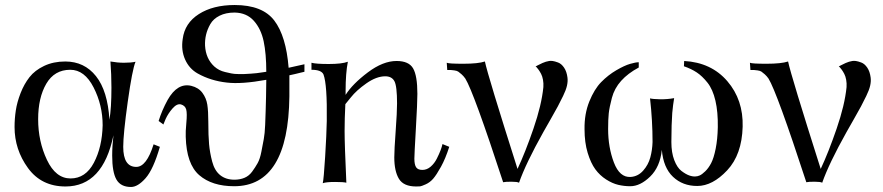

<svg xmlns="http://www.w3.org/2000/svg" viewBox="-20 -728 3518 765"><path d="M617 -143Q591 -53 560 -18Q529 17 502 17Q461 17 444 -12.5Q427 -42 427 -108Q427 -146 432 -189Q390 15 241 15Q145 15 91.5 -58.5Q38 -132 38 -222Q38 -255 43 -288Q48 -321 62 -357Q76 -393 97.5 -420.5Q119 -448 156 -465.5Q193 -483 240 -483Q316 -483 362.5 -424.5Q409 -366 416 -251Q424 -297 424 -379Q424 -431 420 -483Q448 -478 474 -478Q503 -478 520 -482Q507 -451 489 -322.5Q471 -194 471 -143Q471 -63 523 -63Q564 -63 592 -153ZM389 -229Q389 -309 353 -379.5Q317 -450 260 -450Q197 -450 164.5 -394.5Q132 -339 132 -253Q132 -165 167 -91Q202 -17 261 -17Q321 -17 354 -79.5Q387 -142 389 -229Z M1193 -442Q1189 -441 1178 -438.5Q1167 -436 1155.5 -433Q1144 -430 1133 -428V-344Q1129 14 913 14Q825 14 774 -30Q723 -74 720 -183Q719 -202 722.5 -239Q726 -276 722 -291.5Q718 -307 701 -312Q685 -316 667.5 -296Q650 -276 640 -254L631 -232L612 -246Q625 -288 648 -330Q687 -399 742 -386Q771 -379 786.5 -358Q802 -337 806 -311Q810 -285 810 -242V-241Q810 -188 813 -154Q816 -120 825.5 -84Q835 -48 857.5 -30Q880 -12 914 -12Q936 -12 954 -19.5Q972 -27 984.5 -44Q997 -61 1006.5 -78Q1016 -95 1021.5 -124Q1027 -153 1031 -174Q1035 -195 1036.5 -230.5Q1038 -266 1038.5 -286Q1039 -306 1040 -342Q1040 -354 1040.5 -376Q1041 -398 1041 -410Q942 -392 884 -399Q820 -406 768 -435Q734 -454 717.5 -491Q701 -528 708 -573Q716 -636 772.5 -672Q829 -708 915 -708Q1026 -708 1073 -646Q1120 -584 1130 -458L1193 -472ZM1041 -442Q1041 -514 1030.5 -563.5Q1020 -613 991.5 -645Q963 -677 915 -678Q880 -678 855 -665.5Q830 -653 818 -632Q806 -611 801 -589.5Q796 -568 797 -546Q800 -494 834 -463Q843 -455 853.5 -449.5Q864 -444 877 -441Q890 -438 901.5 -435.5Q913 -433 928.5 -433Q944 -433 953.5 -433Q963 -433 979.5 -434.5Q996 -436 1002.5 -436.5Q1009 -437 1024 -439.5Q1039 -442 1041 -442Z M1770 -143Q1755 -96 1737 -63.5Q1719 -31 1706 -16Q1693 -1 1676 6.5Q1659 14 1654 14.5Q1649 15 1638 15Q1588 15 1569.5 -15.5Q1551 -46 1551 -101Q1551 -131 1556.5 -206Q1562 -281 1562 -316Q1562 -385 1551.5 -404.5Q1541 -424 1515 -424Q1480 -424 1440 -396Q1400 -368 1378 -340L1356 -313Q1353 -256 1353 -206Q1353 -152 1360 0Q1349 -3 1315 -3Q1279 -3 1266 2Q1270 -15 1275.5 -103.5Q1281 -192 1282 -246Q1284 -390 1269 -431Q1261 -450 1221 -450V-478Q1239 -473 1290 -473Q1342 -473 1366 -482Q1357 -436 1357 -366V-350Q1385 -394 1445.5 -439.5Q1506 -485 1560 -485Q1609 -485 1626 -455.5Q1643 -426 1643 -354Q1643 -319 1637 -215.5Q1631 -112 1631 -96Q1631 -72 1638 -61.5Q1645 -51 1663 -51Q1681 -51 1696 -64Q1711 -77 1720.5 -96Q1730 -115 1735.5 -129.5Q1741 -144 1743 -154Z M2241 -419Q2243 -404 2239 -386.5Q2235 -369 2223.5 -345.5Q2212 -322 2202.5 -304Q2193 -286 2174 -253Q2155 -220 2145 -202Q2075 -77 2048 0Q2041 -4 2017.5 -4Q1994 -4 1985 -2V-1Q1867 -362 1834 -415Q1827 -425 1819 -432Q1811 -439 1806 -442.5Q1801 -446 1790.5 -447.5Q1780 -449 1777 -449Q1774 -449 1762 -449L1760 -478Q1767 -474 1826 -474Q1885 -474 1912 -483Q1924 -426 2042 -55Q2073 -121 2105.5 -215.5Q2138 -310 2145 -381Q2146 -396 2143.5 -410Q2141 -424 2136 -433.5Q2131 -443 2126 -450Q2121 -457 2118 -460L2114 -463L2121 -467Q2128 -471 2141.5 -477Q2155 -483 2168 -485Q2174 -486 2182 -485Q2190 -484 2203.5 -479Q2217 -474 2227.5 -458.5Q2238 -443 2241 -419Z M2939 -223Q2936 -112 2877.5 -49.5Q2819 13 2758 13Q2700 13 2661.5 -23.5Q2623 -60 2617 -131Q2610 -63 2570.5 -24.5Q2531 14 2491 14Q2467 14 2443.5 8.5Q2420 3 2395 -13Q2370 -29 2352 -53.5Q2334 -78 2321.5 -119Q2309 -160 2309 -213Q2308 -274 2328 -323.5Q2348 -373 2375.5 -401Q2403 -429 2435.5 -448Q2468 -467 2490.5 -473.5Q2513 -480 2525 -480V-459Q2482 -436 2455 -406Q2428 -376 2418 -338Q2408 -300 2405.5 -276.5Q2403 -253 2403 -214Q2403 -141 2426 -80.5Q2449 -20 2493 -23Q2522 -25 2542.5 -48Q2563 -71 2571 -100.5Q2579 -130 2580 -162Q2580 -248 2570 -336Q2581 -333 2610 -332.5Q2639 -332 2666 -337L2665 -330Q2664 -323 2662 -310Q2660 -297 2658.5 -278Q2657 -259 2656 -228Q2655 -197 2655 -162Q2655 -120 2666.5 -90Q2678 -60 2695 -47Q2712 -34 2726 -29Q2740 -24 2751 -25Q2759 -25 2768 -29Q2777 -33 2790 -45.5Q2803 -58 2813.5 -78Q2824 -98 2831.5 -135.5Q2839 -173 2840 -221Q2841 -282 2830.5 -327Q2820 -372 2799 -398.5Q2778 -425 2756 -439.5Q2734 -454 2705 -464L2706 -485Q2814 -479 2878 -404.5Q2942 -330 2939 -223Z M3449 -419Q3451 -404 3447 -386.5Q3443 -369 3431.5 -345.5Q3420 -322 3410.5 -304Q3401 -286 3382 -253Q3363 -220 3353 -202Q3283 -77 3256 0Q3249 -4 3225.5 -4Q3202 -4 3193 -2V-1Q3075 -362 3042 -415Q3035 -425 3027 -432Q3019 -439 3014 -442.5Q3009 -446 2998.5 -447.5Q2988 -449 2985 -449Q2982 -449 2970 -449L2968 -478Q2975 -474 3034 -474Q3093 -474 3120 -483Q3132 -426 3250 -55Q3281 -121 3313.5 -215.5Q3346 -310 3353 -381Q3354 -396 3351.5 -410Q3349 -424 3344 -433.5Q3339 -443 3334 -450Q3329 -457 3326 -460L3322 -463L3329 -467Q3336 -471 3349.5 -477Q3363 -483 3376 -485Q3382 -486 3390 -485Q3398 -484 3411.5 -479Q3425 -474 3435.5 -458.5Q3446 -443 3449 -419Z"/></svg>

Font: GFS Artemisia
Style: Regular
Weight: 400
Designer: Takis Katsoulidis and George D. Matthiopoulos
Foundry: Takis Katsoulidis and George D. Matthiopoulos
Version: Version 1.0